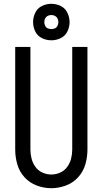

<svg xmlns="http://www.w3.org/2000/svg" viewBox="-20 -982 540 1010"><path d="M250 -770Q224 -770 200.5 -781.5Q177 -793 165.5 -816.5Q154 -840 154 -865.5Q154 -891 165.5 -915Q177 -939 200.5 -950.5Q224 -962 250 -962Q276 -962 299.5 -950.5Q323 -939 334.5 -915Q346 -891 346 -865.5Q346 -840 334.5 -816.5Q323 -793 299.5 -781.5Q276 -770 250 -770ZM250 -829Q260 -829 269 -833Q278 -837 282.5 -846.5Q287 -856 287 -866Q287 -876 282.5 -885Q278 -894 269 -898.5Q260 -903 250 -903Q240 -903 231 -898.5Q222 -894 217.5 -885Q213 -876 213 -866Q213 -856 217.5 -846.5Q222 -837 231 -833Q240 -829 250 -829ZM250 8Q211 8 173.5 -6Q136 -20 109 -49.5Q82 -79 71 -117.5Q60 -156 60 -195V-735H140V-195Q140 -171 146 -147.5Q152 -124 166.5 -104Q181 -84 203.5 -74Q226 -64 250 -64Q274 -64 296.5 -74Q319 -84 333.5 -104Q348 -124 354 -147.5Q360 -171 360 -195V-735H440V-195Q440 -156 429 -117.5Q418 -79 391 -49.5Q364 -20 326.5 -6Q289 8 250 8Z"/></svg>

Font: Iosevka SS01
Style: Regular
Weight: 400
Monospace: yes
Designer: Belleve Invis
Foundry: Belleve Invis
Version: 2.3.3; ttfautohint (v1.8.3)